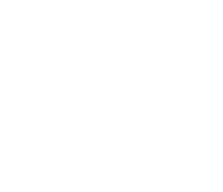

<svg xmlns="http://www.w3.org/2000/svg" viewBox="-57 -421 513 442"><g transform="rotate(-15 200.0 -200.0)"><path d="M200 -350Q200 -350 200 -350Q200 -350 200 -350Q200 -350 200 -350Q200 -350 200 -350Q200 -350 200 -350Q200 -350 200 -350Q200 -350 200 -350Q200 -350 200 -350Q200 -350 200 -350Q200 -350 200 -350Q200 -350 200 -350Q200 -350 200 -350ZM100 -350Q100 -350 100 -350Q100 -350 100 -350Q100 -350 100 -350Q100 -350 100 -350Q100 -350 100 -350Q100 -350 100 -350Q100 -350 100 -350Q100 -350 100 -350Q100 -350 100 -350Q100 -350 100 -350Q100 -350 100 -350Q100 -350 100 -350ZM300 -250Q300 -250 300 -250Q300 -250 300 -250Q300 -250 300 -250Q300 -250 300 -250Q300 -250 300 -250Q300 -250 300 -250Q300 -250 300 -250Q300 -250 300 -250Q300 -250 300 -250Q300 -250 300 -250Q300 -250 300 -250Q300 -250 300 -250ZM100 -50Q100 -50 100 -50Q100 -50 100 -50Q100 -50 100 -50Q100 -50 100 -50Q100 -50 100 -50Q100 -50 100 -50Q100 -50 100 -50Q100 -50 100 -50Q100 -50 100 -50Q100 -50 100 -50Q100 -50 100 -50Q100 -50 100 -50ZM100 -250Q100 -250 100 -250Q100 -250 100 -250Q100 -250 100 -250Q100 -250 100 -250Q100 -250 100 -250Q100 -250 100 -250Q100 -250 100 -250Q100 -250 100 -250Q100 -250 100 -250Q100 -250 100 -250Q100 -250 100 -250Q100 -250 100 -250ZM200 -50Q200 -50 200 -50Q200 -50 200 -50Q200 -50 200 -50Q200 -50 200 -50Q200 -50 200 -50Q200 -50 200 -50Q200 -50 200 -50Q200 -50 200 -50Q200 -50 200 -50Q200 -50 200 -50Q200 -50 200 -50Q200 -50 200 -50ZM300 -150Q300 -150 300 -150Q300 -150 300 -150Q300 -150 300 -150Q300 -150 300 -150Q300 -150 300 -150Q300 -150 300 -150Q300 -150 300 -150Q300 -150 300 -150Q300 -150 300 -150Q300 -150 300 -150Q300 -150 300 -150Q300 -150 300 -150ZM200 -250Q200 -250 200 -250Q200 -250 200 -250Q200 -250 200 -250Q200 -250 200 -250Q200 -250 200 -250Q200 -250 200 -250Q200 -250 200 -250Q200 -250 200 -250Q200 -250 200 -250Q200 -250 200 -250Q200 -250 200 -250Q200 -250 200 -250Z"/></g></svg>

Font: TINY 5x3
Style: Regular
Weight: 400
Designer: Jack Halten Fahnestock
Foundry: Velvetyne Type Foundry
Version: Version 1.002